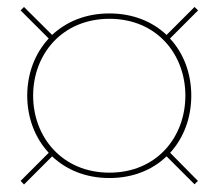

<svg xmlns="http://www.w3.org/2000/svg" viewBox="-20 -652 610 536"><path d="M37.5 -147 47 -137 125.5 -215.5C165 -178 219.5 -155 285.5 -155C351.5 -155 406 -178 445 -215.5L523 -137.5L532.5 -147L455 -225.5C493 -267 514 -323.5 514 -385C514 -446.5 493 -503 454.5 -544.5L533 -623L523 -632.5L445 -554.5C406 -591.5 351.5 -614.5 285.5 -614.5C219.5 -614.5 165 -591.5 125.5 -554.5L47 -632.5L37.5 -623L116 -544.5C77.5 -503 56 -446.5 56 -385C56 -323.5 77.5 -267 116 -225.5ZM72.5 -385C72.5 -500.5 153.5 -599.5 285.5 -599.5C417.5 -599.5 497.5 -500.5 497.5 -385C497.5 -269.5 417.5 -170 285.5 -170C153.5 -170 72.5 -269.5 72.5 -385Z"/></svg>

Font: Bodoni* 16pt Fatface
Style: Regular
Weight: 900
Version: Version 2.3